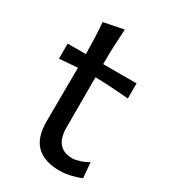

<svg xmlns="http://www.w3.org/2000/svg" viewBox="-181 -805 797 905"><g transform="rotate(30 218.0 -353.0)"><path d="M290.5 11.7Q208.5 11.7 165.5 -29.5Q122.6 -70.8 122.6 -158.7Q122.6 -238.8 123.5 -314Q124.5 -389.2 124.5 -452.1L25.4 -444.3V-526.4H124.5Q124 -571.8 122.6 -612.5Q121.1 -653.3 117.2 -696.8L225.6 -718.3Q222.2 -665.5 220.5 -622.3Q218.8 -579.1 218.8 -526.4H400.4V-444.3Q355.5 -448.2 309.3 -450.9Q263.2 -453.6 218.3 -454.6V-182.6Q218.3 -68.8 314 -68.8Q330.1 -68.8 354.5 -76.7Q378.9 -84.5 398.4 -96.7L405.8 -13.2Q388.7 -5.4 355.7 3.2Q322.8 11.7 290.5 11.7Z"/></g></svg>

Font: Pinar-DS2-FD Medium
Style: Regular
Weight: 500
Designer: Amin Abedi
Version: Version 3.000